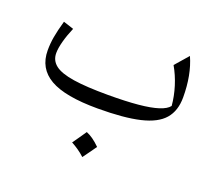

<svg xmlns="http://www.w3.org/2000/svg" viewBox="-114 -559 1093 977"><g transform="rotate(20 432.0 -70.5)"><path d="M757.1 -134.9Q742.6 -115.4 702.5 -102.4Q662.5 -89.4 595.4 -83.1Q528.3 -76.8 432.2 -76.8Q315.7 -76.8 245.6 -87.7Q175.4 -98.5 144.2 -122.8Q113 -147.1 113 -187.1Q113 -213.5 123.3 -251.8Q133.6 -290 151.7 -332L95.6 -350.2Q80.1 -295.4 73.8 -259.1Q67.4 -222.8 67.4 -185.6Q67.4 -87.9 148.9 -40.9Q230.3 6.1 407.1 6.1Q549.6 6.1 635.2 -14.2Q720.8 -34.4 759 -78.7Q797.2 -122.9 797.2 -195.7Q797.2 -317.3 757.5 -405.8L694.9 -334Q720.4 -290 736.7 -237.8Q752.9 -185.7 757.1 -134.9ZM396.8 137.6Q383.5 157.2 370.8 175.5Q358.1 193.9 344.6 212.7Q364.3 223.3 383.2 236.4Q402.1 249.6 418.7 265Q432.6 246.1 445.8 227.6Q459 209.1 471.9 190.9Q451.1 170.3 432.5 157.3Q413.9 144.4 396.8 137.6Z"/></g></svg>

Font: Pinar-VF
Style: Regular
Weight: 300
Designer: Amin Abedi
Version: Version 3.0